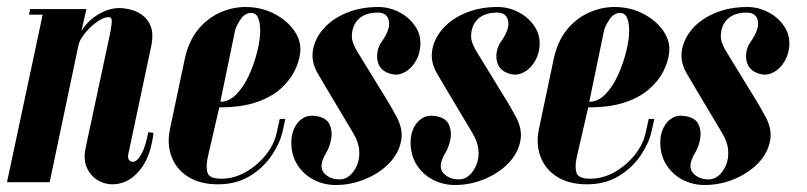

<svg xmlns="http://www.w3.org/2000/svg" viewBox="-49 -521 2308 549"><path d="M-29 0 73 -479H34L37 -495H198L184 -433Q199 -456 217.5 -470Q236 -484 255 -491Q274 -498 292 -498Q306 -498 324.5 -493.5Q343 -489 359 -477Q375 -465 382.5 -444.5Q390 -424 384 -392L318 -81Q315 -69 321 -62.5Q327 -56 336.5 -59.5Q346 -63 356.5 -82.5Q367 -102 375 -143L390 -141Q382 -78 357.5 -43.5Q333 -9 302.5 1Q272 11 244.5 1Q217 -9 202.5 -35Q188 -61 196 -99L267 -431Q271 -454 270.5 -463Q270 -472 262 -472Q250 -472 236 -463.5Q222 -455 209 -442.5Q196 -430 186.5 -416Q177 -402 175 -390L93 0Z M437 -152 479 -351Q490 -403 517 -436Q544 -469 580 -485Q616 -501 653 -501Q698 -501 735.5 -481.5Q773 -462 793.5 -431.5Q814 -401 809 -368Q806 -343 792.5 -316.5Q779 -290 752.5 -266.5Q726 -243 683.5 -228.5Q641 -214 578 -214L545 -71Q539 -43 544.5 -26.5Q550 -10 584 -10Q620 -10 653.5 -29Q687 -48 711 -78Q735 -108 742 -141L751 -181H767L759 -145Q752 -113 728.5 -77.5Q705 -42 666 -18Q627 6 574 6Q523 6 489 -15.5Q455 -37 441.5 -73Q428 -109 437 -152ZM581 -230Q606 -230 627 -251.5Q648 -273 663 -306Q678 -339 686.5 -373.5Q695 -408 695 -433Q695 -456 689 -470Q683 -484 669 -484Q651 -484 638.5 -465Q626 -446 623 -433Z M1051 -317Q1031 -330 1029.5 -355.5Q1028 -381 1042 -401Q1068 -438 1063 -461.5Q1058 -485 1031 -485Q1006 -485 989.5 -476Q973 -467 965 -451.5Q957 -436 957 -417Q957 -408 960.5 -398.5Q964 -389 970 -378Q986 -352 1001.5 -326.5Q1017 -301 1031.5 -277.5Q1046 -254 1058.5 -233.5Q1071 -213 1080 -196Q1105 -155 1098 -118.5Q1091 -82 1063 -53.5Q1035 -25 994.5 -8.5Q954 8 911 8Q877 8 848 -7Q819 -22 801.5 -49.5Q784 -77 784 -114Q784 -137 793 -155.5Q802 -174 818 -183.5Q834 -193 856 -189Q885 -184 893.5 -165Q902 -146 898 -123.5Q894 -101 883 -83Q861 -46 877 -27Q893 -8 923 -8Q938 -8 951 -19Q964 -30 972 -49Q980 -68 978 -92Q976 -116 960 -142Q953 -154 939.5 -176.5Q926 -199 910.5 -225Q895 -251 881 -274.5Q867 -298 859 -312Q840 -345 846 -378.5Q852 -412 877 -440Q902 -468 942.5 -484.5Q983 -501 1033 -501Q1064 -501 1093 -486Q1122 -471 1139.5 -444Q1157 -417 1152 -382Q1149 -358 1134 -337.5Q1119 -317 1097.5 -310Q1076 -303 1051 -317Z M1392 -317Q1372 -330 1370.5 -355.5Q1369 -381 1383 -401Q1409 -438 1404 -461.5Q1399 -485 1372 -485Q1347 -485 1330.5 -476Q1314 -467 1306 -451.5Q1298 -436 1298 -417Q1298 -408 1301.5 -398.5Q1305 -389 1311 -378Q1327 -352 1342.5 -326.5Q1358 -301 1372.5 -277.5Q1387 -254 1399.5 -233.5Q1412 -213 1421 -196Q1446 -155 1439 -118.5Q1432 -82 1404 -53.5Q1376 -25 1335.5 -8.5Q1295 8 1252 8Q1218 8 1189 -7Q1160 -22 1142.5 -49.5Q1125 -77 1125 -114Q1125 -137 1134 -155.5Q1143 -174 1159 -183.5Q1175 -193 1197 -189Q1226 -184 1234.5 -165Q1243 -146 1239 -123.5Q1235 -101 1224 -83Q1202 -46 1218 -27Q1234 -8 1264 -8Q1279 -8 1292 -19Q1305 -30 1313 -49Q1321 -68 1319 -92Q1317 -116 1301 -142Q1294 -154 1280.5 -176.5Q1267 -199 1251.5 -225Q1236 -251 1222 -274.5Q1208 -298 1200 -312Q1181 -345 1187 -378.5Q1193 -412 1218 -440Q1243 -468 1283.5 -484.5Q1324 -501 1374 -501Q1405 -501 1434 -486Q1463 -471 1480.5 -444Q1498 -417 1493 -382Q1490 -358 1475 -337.5Q1460 -317 1438.5 -310Q1417 -303 1392 -317Z M1492 -152 1534 -351Q1545 -403 1572 -436Q1599 -469 1635 -485Q1671 -501 1708 -501Q1753 -501 1790.5 -481.5Q1828 -462 1848.5 -431.5Q1869 -401 1864 -368Q1861 -343 1847.5 -316.5Q1834 -290 1807.5 -266.5Q1781 -243 1738.5 -228.5Q1696 -214 1633 -214L1600 -71Q1594 -43 1599.5 -26.5Q1605 -10 1639 -10Q1675 -10 1708.5 -29Q1742 -48 1766 -78Q1790 -108 1797 -141L1806 -181H1822L1814 -145Q1807 -113 1783.5 -77.5Q1760 -42 1721 -18Q1682 6 1629 6Q1578 6 1544 -15.5Q1510 -37 1496.5 -73Q1483 -109 1492 -152ZM1636 -230Q1661 -230 1682 -251.5Q1703 -273 1718 -306Q1733 -339 1741.5 -373.5Q1750 -408 1750 -433Q1750 -456 1744 -470Q1738 -484 1724 -484Q1706 -484 1693.5 -465Q1681 -446 1678 -433Z M2106 -317Q2086 -330 2084.5 -355.5Q2083 -381 2097 -401Q2123 -438 2118 -461.5Q2113 -485 2086 -485Q2061 -485 2044.5 -476Q2028 -467 2020 -451.5Q2012 -436 2012 -417Q2012 -408 2015.5 -398.5Q2019 -389 2025 -378Q2041 -352 2056.5 -326.5Q2072 -301 2086.5 -277.5Q2101 -254 2113.5 -233.5Q2126 -213 2135 -196Q2160 -155 2153 -118.5Q2146 -82 2118 -53.5Q2090 -25 2049.5 -8.5Q2009 8 1966 8Q1932 8 1903 -7Q1874 -22 1856.5 -49.5Q1839 -77 1839 -114Q1839 -137 1848 -155.5Q1857 -174 1873 -183.5Q1889 -193 1911 -189Q1940 -184 1948.5 -165Q1957 -146 1953 -123.5Q1949 -101 1938 -83Q1916 -46 1932 -27Q1948 -8 1978 -8Q1993 -8 2006 -19Q2019 -30 2027 -49Q2035 -68 2033 -92Q2031 -116 2015 -142Q2008 -154 1994.5 -176.5Q1981 -199 1965.5 -225Q1950 -251 1936 -274.5Q1922 -298 1914 -312Q1895 -345 1901 -378.5Q1907 -412 1932 -440Q1957 -468 1997.5 -484.5Q2038 -501 2088 -501Q2119 -501 2148 -486Q2177 -471 2194.5 -444Q2212 -417 2207 -382Q2204 -358 2189 -337.5Q2174 -317 2152.5 -310Q2131 -303 2106 -317Z"/></svg>

Font: Emberly Black
Style: Italic
Weight: 900
Italic angle: -12°
Designer: Rajesh Rajput
Foundry: Rajesh Rajput
Version: Version 1.000